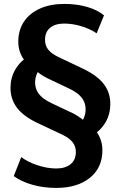

<svg xmlns="http://www.w3.org/2000/svg" viewBox="-20 -841 607 964"><path d="M49.1 43 86.7 -52.2Q118.4 -28.1 167.6 -11.6Q216.8 4.9 262.5 4.9Q308.3 4.9 334.6 -16.7Q360.8 -38.3 360.8 -77.9Q360.8 -105.7 345.1 -126.3Q329.3 -147 294.2 -164.3L165.3 -224.9Q97.2 -257.6 64.9 -300.4Q32.7 -343.3 32.7 -399.9Q32.7 -450 56.4 -491.1Q80.1 -532.2 125.7 -561.8L115.2 -523.7Q71.8 -568.8 71.8 -631.6Q71.8 -689.7 100.2 -732.2Q128.7 -774.7 180.7 -798Q232.7 -821.3 302.2 -821.3Q365.5 -821.3 417.1 -806.4Q468.8 -791.5 502.2 -763.9L465.3 -673.8Q432.1 -696.3 387.9 -709.5Q343.8 -722.7 302 -722.7Q257.3 -722.7 231.7 -701.5Q206.1 -680.4 206.1 -641.1Q206.1 -612.3 221.9 -592.2Q237.8 -572 272.9 -554.9L400.9 -494.1Q469.7 -460.4 501.8 -418.1Q533.9 -375.7 533.9 -319.1Q533.9 -269 510.4 -227.9Q486.8 -186.8 440.4 -157.2L450.9 -195.3Q471.4 -174.6 482.8 -146.7Q494.1 -118.9 494.1 -86.7Q494.1 1 431.3 51.8Q368.4 102.5 262.5 102.5Q198 102.5 142.1 86.5Q86.2 70.6 49.1 43ZM237.3 -323.7 348.6 -271Q394.5 -246.1 415 -221.4L381.1 -217.5Q409.9 -251 409.9 -292.5Q409.9 -324.7 390.9 -349.7Q371.8 -374.8 329.3 -395.3L218.3 -448Q174.1 -470 151.1 -496.8L185.1 -501.7Q156.2 -466.8 156.2 -426.5Q156.2 -394 175.5 -369Q194.8 -344 237.3 -323.7Z"/></svg>

Font: Min Sans VF VF
Style: Regular
Weight: 400
Designer: Jinseong-Kim, NotoSansCJK, Nunito
Foundry: Jinseong-Kim
Version: Version 1.420;Glyphs 3.1.2 (3151)